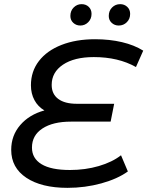

<svg xmlns="http://www.w3.org/2000/svg" viewBox="-20 -897 710 925"><path d="M229 -488Q229 -444 260.5 -420.5Q292 -397 350 -397H530L513 -311H321Q235 -311 184.5 -278Q134 -245 134 -186Q134 -134 180 -106Q226 -78 317 -78Q391 -78 456 -97Q521 -116 563 -149L596 -71Q546 -35 468 -13.5Q390 8 305 8Q180 8 107 -40.5Q34 -89 34 -175Q34 -244 77.5 -294.5Q121 -345 194 -365Q163 -383 146 -414.5Q129 -446 129 -486Q129 -553 167.5 -603Q206 -653 276 -680.5Q346 -708 438 -708Q508 -708 567.5 -694Q627 -680 670 -653L635 -574Q550 -622 432 -622Q338 -622 283.5 -585.5Q229 -549 229 -488ZM319 -820Q319 -845 335 -861Q351 -877 373 -877Q394 -877 407.5 -864Q421 -851 421 -830Q421 -806 405 -790Q389 -774 367 -774Q347 -774 333 -787Q319 -800 319 -820ZM504 -820Q504 -845 520 -861Q536 -877 559 -877Q579 -877 593 -864Q607 -851 607 -830Q607 -806 591 -790Q575 -774 552 -774Q532 -774 518 -787Q504 -800 504 -820Z"/></svg>

Font: Montserrat Alternates Medium
Style: Italic
Weight: 500
Italic angle: -11.3°
Designer: Julieta Ulanovsky
Foundry: Julieta Ulanovsky
Version: Version 7.200